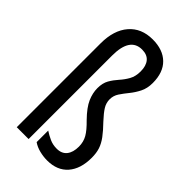

<svg xmlns="http://www.w3.org/2000/svg" viewBox="-235 -841 928 928"><g transform="rotate(45 228.5 -377.5)"><path d="M379 -616Q379 -579 365 -551.5Q351 -524 333 -502Q315 -480 301 -459Q287 -438 287 -413Q287 -388 300.5 -366.5Q314 -345 341 -316Q373 -283 391.5 -258Q410 -233 418 -208.5Q426 -184 426 -152Q426 -76 388.5 -33Q351 10 282 10Q257 10 230.5 3.5Q204 -3 184 -17V-96Q204 -83 226 -73Q248 -63 275 -63Q309 -63 326.5 -85Q344 -107 344 -146Q344 -178 329.5 -203.5Q315 -229 280 -263Q237 -307 222 -341.5Q207 -376 207 -409Q207 -444 220.5 -467.5Q234 -491 252.5 -511.5Q271 -532 284.5 -556Q298 -580 298 -614Q298 -652 280.5 -673Q263 -694 228 -694Q146 -694 146 -571V0H65V-573Q65 -663 109 -714Q153 -765 230 -765Q300 -765 339.5 -726.5Q379 -688 379 -616Z"/></g></svg>

Font: Noto Sans Lao ExtraCondensed
Style: Regular
Weight: 400
Width: 2
Designer: Monotype Design Team
Foundry: Monotype Imaging Inc.
Version: Version 2.004; ttfautohint (v1.8.4.7-5d5b)